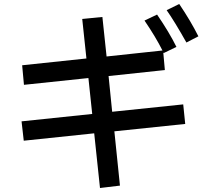

<svg xmlns="http://www.w3.org/2000/svg" viewBox="-20 -887 1040 962"><path d="M878 -867Q936 -781 974 -705L914 -674Q855 -779 815 -836ZM898 -364 908 -266 553 -229 581 43 481 55 452 -219 99 -182 88 -279 442 -316 423 -496 100 -462 91 -560 413 -594 392 -792 493 -802 514 -604 794 -634Q760 -702 704 -784L767 -814Q828 -725 864 -652L800 -621L798 -625L806 -536L524 -506L542 -327Z"/></svg>

Font: IBM Plex Sans JP Medm
Style: Regular
Weight: 500
Designer: Mike Abbink; Paul van der Laan; Pieter van Rosmalen; Wujin Sim; Yejin Wi; Jinhee Kim; Boomi Park; Yona Kim; Kichan Ma
Foundry: Sandoll Inc.
Version: Version 1.002